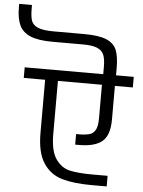

<svg xmlns="http://www.w3.org/2000/svg" viewBox="-132 -1031 781 1047"><g transform="rotate(5 258.5 -508.0)"><path d="M418 -399V-583H177V-292Q177 -200 207.5 -156Q238 -112 284.5 -101.5Q331 -91 409 -91H492V-33H409Q311 -33 247 -51.5Q183 -70 145 -127Q107 -184 107 -292V-583H-10V-641H420V-681Q420 -723 410.5 -746.5Q401 -770 374.5 -781.5Q348 -793 296 -793H129Q51 -793 8 -811Q-35 -829 -52.5 -866Q-70 -903 -70 -964V-983H0V-964Q0 -920 8 -897Q16 -874 44 -862Q72 -850 129 -850H296Q378 -850 419.5 -832.5Q461 -815 475.5 -779.5Q490 -744 490 -681V-641H587V-583H489V-399Q489 -314 450 -280Q411 -246 326 -245H301V-303H326Q359 -304 378 -310.5Q397 -317 407.5 -337.5Q418 -358 418 -399Z"/></g></svg>

Font: Biryani Light
Style: Regular
Weight: 300
Designer: Dan Reynolds and Mathieu Réguer
Foundry: Dan Reynolds and Mathieu Réguer
Version: Version 1.004; ttfautohint (v1.1) -l 5 -r 5 -G 72 -x 0 -D la